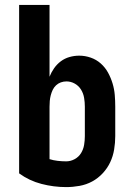

<svg xmlns="http://www.w3.org/2000/svg" viewBox="-20 -755 540 783"><path d="M250 8Q199 8 149 -5Q99 -18 58 -48V-735H182V-442Q189 -460 200.5 -476.5Q212 -493 228 -505Q244 -517 263.5 -522.5Q283 -528 303 -528Q327 -528 350 -520Q373 -512 391 -496Q409 -480 420.5 -459Q432 -438 439 -415Q446 -392 448 -368Q450 -344 450 -320V-200Q450 -173 445.5 -145.5Q441 -118 429.5 -93.5Q418 -69 399 -48.5Q380 -28 356 -15Q332 -2 304.5 3Q277 8 250 8ZM250 -97Q268 -97 284.5 -106Q301 -115 310.5 -130.5Q320 -146 323 -164Q326 -182 326 -200V-320Q326 -338 323 -356Q320 -374 310.5 -389.5Q301 -405 285 -414Q269 -423 251 -423Q239 -423 228 -419Q217 -415 208.5 -407Q200 -399 195 -388.5Q190 -378 187 -366.5Q184 -355 183 -343.5Q182 -332 182 -320V-106Q198 -101 215.5 -99Q233 -97 250 -97Z"/></svg>

Font: Iosevka SS18 Extrabold
Style: Regular
Weight: 800
Monospace: yes
Designer: Belleve Invis
Foundry: Belleve Invis
Version: Version 25.1.1; ttfautohint (v1.8.4)